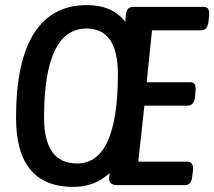

<svg xmlns="http://www.w3.org/2000/svg" viewBox="-20 -727 842 754"><path d="M268 7Q43 7 43 -265Q43 -485 113.5 -596Q184 -707 321 -707Q422 -707 472 -641L474 -667Q476 -684 482.5 -692Q489 -700 507 -700H780Q805 -700 801 -666L799 -643Q795 -608 770 -608H577L556 -404H727Q752 -404 748 -370L746 -347Q742 -312 717 -312H547L523 -92H716Q741 -92 738 -58L735 -35Q732 0 707 0H439Q405 0 409 -33L410 -47Q352 7 268 7ZM283 -85Q443 -85 443 -436Q443 -615 320 -615Q153 -615 153 -265Q153 -85 283 -85Z"/></svg>

Font: Asap Condensed Condensed Medium
Style: Italic
Weight: 500
Width: 3
Italic angle: -6°
Designer: Pablo Cosgaya
Foundry: Omnibus-Type
Version: Version 3.001; ttfautohint (v1.8.4.7-5d5b)